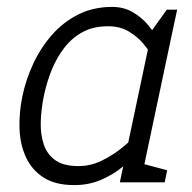

<svg xmlns="http://www.w3.org/2000/svg" viewBox="-20 -528 555 556"><path d="M420 -440 478 -430 387 0H327ZM420 -440 463 -500H493L478 -430ZM387 -150 417 -140Q417 -140 407.5 -125Q398 -110 379.5 -88Q361 -66 334 -44Q307 -22 272 -7Q237 8 195 8L207 -47Q242 -47 274 -62.5Q306 -78 331.5 -98.5Q357 -119 372 -134.5Q387 -150 387 -150ZM429 -350Q429 -350 420.5 -365.5Q412 -381 395.5 -401Q379 -421 353.5 -436.5Q328 -452 293 -452L305 -508Q338 -508 364 -493Q390 -478 408.5 -456Q427 -434 439 -412Q451 -390 457 -375Q463 -360 463 -360ZM293 -452Q251 -452 220 -435.5Q189 -419 166.5 -390Q144 -361 129.5 -325Q115 -289 107 -250Q99 -211 98 -174.5Q97 -138 107 -109Q117 -80 141 -63.5Q165 -47 207 -47L195 8Q140 8 106 -14Q72 -36 55 -73Q38 -110 36.5 -156Q35 -202 45 -250Q55 -298 76.5 -344Q98 -390 130.5 -427Q163 -464 206.5 -486Q250 -508 305 -508ZM377 0 389 -55 464 -35 457 0Z"/></svg>

Font: Epunda Slab Light
Style: Italic
Weight: 300
Italic angle: -12°
Designer: Simon Atzbach
Foundry: typofactur
Version: Version 1.102